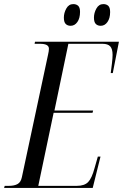

<svg xmlns="http://www.w3.org/2000/svg" viewBox="-48 -918 601 938"><path d="M-28 0 -25 -10H-5Q22 -10 38 -19Q54 -28 59 -53L187 -652Q189 -660 190 -667.5Q191 -675 191 -680Q191 -704 148 -704H121L123 -714H533L503 -561H493Q496 -584 499 -609Q502 -634 502 -650Q502 -679 490.5 -691.5Q479 -704 453 -704H286L218 -378H407L404 -367H214L139 -10H327Q365 -10 383 -29Q401 -48 414 -97L430 -153H443L405 0ZM444 -792Q429 -792 420 -801Q411 -810 411 -832Q411 -855 423 -876.5Q435 -898 457 -898Q472 -898 481 -889.5Q490 -881 490 -859Q490 -829 477 -810.5Q464 -792 444 -792ZM297 -792Q282 -792 273 -801Q264 -810 264 -832Q264 -855 276 -876.5Q288 -898 310 -898Q325 -898 334 -889.5Q343 -881 343 -860Q343 -829 330 -810.5Q317 -792 297 -792Z"/></svg>

Font: Noto Serif Display ExtraCondensed
Style: Italic
Weight: 400
Width: 2
Italic angle: -12°
Designer: Monotype Design Team
Foundry: Monotype Imaging Inc.
Version: Version 2.009